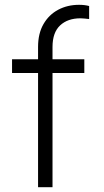

<svg xmlns="http://www.w3.org/2000/svg" viewBox="-20 -777 430 797"><path d="M138 0V-474H30V-531H138V-582Q138 -638 160.5 -677Q183 -716 221.5 -736.5Q260 -757 308 -757Q332 -757 350 -752V-698Q342 -699 331 -700Q320 -701 314 -701Q261 -701 229.5 -671.5Q198 -642 198 -582V-531H330V-474H198V0Z"/></svg>

Font: Plus Jakarta Sans Light
Style: Regular
Weight: 300
Designer: Gumpita Rahayu
Foundry: Tokotype
Version: Version 2.006; ttfautohint (v1.8.4.7-5d5b)